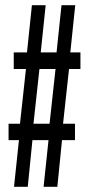

<svg xmlns="http://www.w3.org/2000/svg" viewBox="-20 -720 343 740"><path d="M33 -454V-518H84L103 -700H156L137 -518H198L217 -700H270L251 -518H290V-454H246L223 -243H269V-180H219L201 0H148L167 -180H105L87 0H34L53 -180H13V-243H57L80 -454ZM132 -454 109 -243H171L194 -454Z"/></svg>

Font: Georama ExtraCondensed
Style: Regular
Weight: 400
Width: 2
Designer: Jean-Baptiste Levee
Foundry: Production Type
Version: Version 1.000